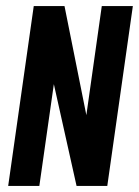

<svg xmlns="http://www.w3.org/2000/svg" viewBox="-20 -611 457 631"><path d="M6.9 0 90.9 -591H192L263.8 -232.6L314.5 -591H416.6L332.6 0H231.6L157 -334.4L109.3 0Z"/></svg>

Font: Alumni Sans SC Thin
Style: Italic
Weight: 100
Italic angle: -8°
Designer: Robert E. Leuschke
Foundry: Robert E. Leuschke
Version: Version 1.016